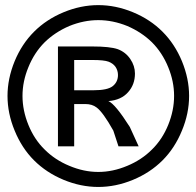

<svg xmlns="http://www.w3.org/2000/svg" viewBox="-20 -741 779 762"><path d="M625 -104.5Q576.2 -55.7 507.8 -27.3Q439.5 1 370.1 1Q300.8 1 232.4 -27.3Q164.1 -55.7 115.2 -104.5Q66.4 -153.3 38.1 -222.7Q9.8 -291 9.8 -360.4Q9.8 -428.7 38.1 -498Q66.4 -566.4 115.2 -615.2Q164.1 -664.1 232.4 -692.4Q300.8 -720.7 370.1 -720.7Q439.5 -720.7 507.8 -692.4Q576.2 -664.1 625 -615.2Q673.8 -566.4 702.1 -498Q730.5 -428.7 730.5 -360.4Q730.5 -291 702.1 -222.7Q673.8 -153.3 625 -104.5ZM670.9 -360.4Q670.9 -418 647.5 -474.6Q624 -532.2 583 -573.2Q542 -613.3 485.4 -637.7Q427.7 -661.1 370.1 -661.1Q312.5 -661.1 254.9 -637.7Q198.2 -613.3 157.2 -573.2Q116.2 -532.2 92.8 -474.6Q69.3 -418 69.3 -360.4Q69.3 -302.7 92.8 -245.1Q116.2 -187.5 157.2 -147.5Q198.2 -106.4 254.9 -83Q312.5 -58.6 370.1 -58.6Q427.7 -58.6 485.4 -83Q542 -106.4 583 -147.5Q624 -187.5 647.5 -245.1Q670.9 -302.7 670.9 -360.4ZM210 -160.2Q210 -258.8 210 -556.6Q244.1 -556.6 346.7 -556.6Q416 -556.6 447.3 -545.9Q478.5 -534.2 497.1 -506.8Q515.6 -479.5 515.6 -449.2Q515.6 -405.3 488.3 -375Q460.9 -343.8 410.2 -339.8Q437.5 -328.1 495.1 -237.3Q506.8 -211.9 530.3 -160.2Q509.8 -160.2 450.2 -160.2Q445.3 -175.8 429.7 -222.7Q388.7 -295.9 363.3 -314.5Q345.7 -328.1 318.4 -328.1Q290 -328.1 274.4 -328.1Q274.4 -272.5 274.4 -160.2Q257.8 -160.2 210 -160.2ZM274.4 -382.8Q293 -382.8 351.6 -382.8Q407.2 -382.8 427.7 -399.4Q448.2 -416 448.2 -443.4Q448.2 -460.9 438.5 -475.6Q428.7 -489.3 411.1 -496.1Q393.6 -502.9 346.7 -502.9Q322.3 -502.9 274.4 -502.9Q274.4 -472.7 274.4 -382.8Z"/></svg>

Font: Alibu-Mazigh Belkasim 1
Style: Bold
Weight: 400
Designer: Mazigh Moubarik Belkasim
Version: Version 1.0